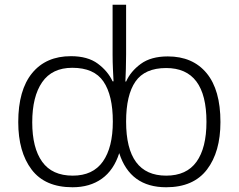

<svg xmlns="http://www.w3.org/2000/svg" viewBox="-20 -780 1007 810"><path d="M286 10Q170 10 113.5 -64.5Q57 -139 57 -265Q57 -400 115.5 -471.5Q174 -543 279 -543Q350 -543 392.5 -511.5Q435 -480 455 -437H459Q458 -455 456.5 -487Q455 -519 455 -549V-760H512V-550Q512 -521 511 -488.5Q510 -456 509 -436H512Q531 -479 574 -510.5Q617 -542 688 -542Q793 -542 851.5 -471.5Q910 -401 910 -265Q910 -139 853 -64.5Q796 10 681 10Q529 10 483 -134Q460 -62 409.5 -26Q359 10 286 10ZM287 -39Q372 -39 414 -98.5Q456 -158 456 -267Q456 -378 416.5 -436Q377 -494 285 -494Q200 -494 158 -433.5Q116 -373 116 -264Q116 -156 158 -97.5Q200 -39 287 -39ZM681 -39Q767 -39 809 -97.5Q851 -156 851 -266Q851 -493 681 -493Q591 -493 551.5 -436Q512 -379 512 -267Q512 -39 681 -39Z"/></svg>

Font: RS Noto Sans Light
Style: Regular
Weight: 300
Designer: Monotype Design Team
Foundry: Monotype Imaging Inc.
Version: Version 3.10